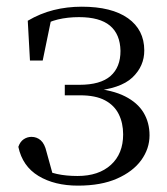

<svg xmlns="http://www.w3.org/2000/svg" viewBox="-20 -551 509 585"><path d="M217.6 14.6Q146.2 14.6 97.3 -14.9Q48.4 -44.5 35.9 -103.6Q41.2 -119.3 52.2 -126.7Q63.2 -134 75.8 -134Q92.1 -134 104.1 -123.5Q116.1 -112.9 121.6 -88.9L144.1 -7.5L95.8 -42.1Q125.9 -26.9 153.6 -20.9Q181.3 -14.8 216.3 -14.8Q280.6 -14.8 317.9 -48.7Q355.2 -82.5 355.2 -141.5Q355.2 -176.1 341.8 -203.1Q328.4 -230.1 299.9 -245.3Q271.3 -260.6 224 -260.6H177.4V-292.6H221.6Q286.2 -292.6 316.7 -319.4Q347.3 -346.3 347.1 -396.1Q346.1 -446.9 315 -472.9Q283.9 -498.8 220.8 -498.8Q186.2 -498.8 156.4 -491.7Q126.6 -484.6 97 -466.1L137 -497.1L110.1 -366.5H71.3L64.6 -487.8Q102.3 -510 143.2 -520.3Q184.1 -530.6 229 -530.6Q320.5 -530.6 370 -495.4Q419.4 -460.1 419.6 -397.7Q419.9 -349.6 383.4 -314.9Q346.9 -280.3 260.8 -273.2L262.6 -282Q323 -276.8 361.1 -257.4Q399.2 -238.1 417.4 -207.8Q435.6 -177.5 435.6 -138.7Q435.6 -98 410.4 -63.1Q385.1 -28.2 336.5 -6.8Q288 14.6 217.6 14.6Z"/></svg>

Font: Early Summer Mincho VF
Style: Regular
Weight: 250
Designer: GuiWonder
Version: Version 1.002